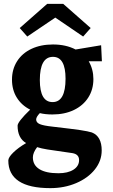

<svg xmlns="http://www.w3.org/2000/svg" viewBox="-20 -738 583 993"><path d="M23 92Q23 76 48.5 51Q74 26 115 2Q71 -24 71 -88Q71 -108 136 -171Q92 -193 67 -233Q42 -273 42 -326Q42 -380 68.5 -421.5Q95 -463 143 -485.5Q191 -508 254 -508Q321 -508 371 -482L503 -504L507 -421H439Q463 -379 463 -329Q463 -275 436.5 -233.5Q410 -192 362 -169Q314 -146 251 -146Q214 -146 186 -153Q167 -133 167 -120Q167 -104 186 -96Q205 -88 252 -83Q356 -71 396 -65Q436 -59 455 -53Q506 -33 506 40Q506 94 470.5 138.5Q435 183 374 209Q313 235 240 235Q132 235 77.5 199Q23 163 23 92ZM319 -331Q319 -444 254 -444Q186 -444 186 -324Q186 -210 252 -210Q319 -210 319 -331ZM282 158Q331 158 360 139.5Q389 121 389 90Q389 60 355 54L225 35Q194 30 172 23Q150 52 150 76Q150 116 184 137Q218 158 282 158ZM266 -647 121 -549 82 -593 224 -718H307L449 -593L410 -549Z"/></svg>

Font: Andada Pro ExtraBold
Style: Regular
Weight: 800
Designer: Carolina Giovagnoli
Foundry: Huerta Tipografica
Version: Version 3.005; ttfautohint (v1.8.4)